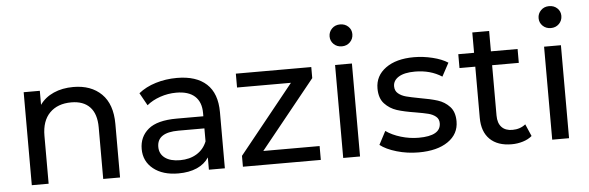

<svg xmlns="http://www.w3.org/2000/svg" viewBox="-47 -846 3078 1003"><g transform="rotate(-5 1492.5 -345.0)"><path d="M491.7 -438.4C455.2 -474.3 406 -492.2 344.1 -492.2C305.4 -492.2 270.9 -485.5 240.6 -472C210.2 -458.5 186.1 -439.1 168.4 -414V-487.6H83.7V0H172V-251.2C172 -303.3 185.8 -343.3 213.4 -371.2C241 -399.1 278.8 -413.1 326.6 -413.1C368.9 -413.1 401.4 -401.1 424.1 -377.2C446.8 -353.3 458.2 -317.7 458.2 -270.5V0H546.5V-280.6C546.5 -349.9 528.2 -402.5 491.7 -438.4Z M1042.3 -442.5C1006.4 -475.6 954.7 -492.2 887.3 -492.2C848 -492.2 810.9 -486.8 776 -476.1C741 -465.4 710.9 -449.9 685.8 -429.6L722.6 -363.4C741.6 -379.3 764.9 -392.1 792.5 -401.6C820.1 -411.1 848.3 -415.8 877.2 -415.8C920.1 -415.8 952.6 -405.7 974.7 -385.5C996.8 -365.2 1007.8 -336.1 1007.8 -298.1V-280.6H868C799.9 -280.6 750.2 -267.6 718.9 -241.5C687.6 -215.4 672 -180.9 672 -138C672 -95.1 688.4 -60.4 721.2 -34C754 -7.7 797.7 5.5 852.3 5.5C889.7 5.5 922.1 -0.5 949.4 -12.4C976.7 -24.4 997.7 -41.7 1012.4 -64.4V0H1096.1V-294.4C1096.1 -360 1078.2 -409.4 1042.3 -442.5ZM954.4 -85.1C929.9 -70.1 900.8 -62.6 867 -62.6C833.3 -62.6 806.9 -69.6 787.9 -83.7C768.9 -97.8 759.4 -117.1 759.4 -141.7C759.4 -192 796.8 -217.1 871.6 -217.1H1007.8V-149C996.8 -121.4 979 -100.1 954.4 -85.1Z M1599.3 -72.7H1304L1591.9 -429.6V-487.6H1196.3V-414.9H1478.8L1190.8 -57V0H1599.3Z M1716.7 -487.6V0H1805V-487.6ZM1718.1 -598C1729.4 -587 1743.7 -581.4 1760.9 -581.4C1778.1 -581.4 1792.3 -587.1 1803.7 -598.5C1815 -609.8 1820.7 -623.8 1820.7 -640.3C1820.7 -656.3 1815 -669.6 1803.7 -680.3C1792.3 -691.1 1778.1 -696.4 1760.9 -696.4C1743.7 -696.4 1729.4 -690.8 1718.1 -679.4C1706.8 -668.1 1701.1 -654.4 1701.1 -638.5C1701.1 -622.5 1706.8 -609 1718.1 -598Z M1997.6 -10.6C2034.4 0.2 2072.7 5.5 2112.6 5.5C2177.6 5.5 2228.9 -7.5 2266.7 -33.6C2304.4 -59.6 2323.2 -94.8 2323.2 -138.9C2323.2 -172 2314.7 -197.8 2297.5 -216.2C2280.3 -234.6 2259.6 -247.6 2235.4 -255.3C2211.2 -263 2179.4 -270.2 2140.2 -276.9C2110.7 -282.4 2087.9 -287.3 2071.6 -291.6C2055.4 -295.9 2041.7 -302.7 2030.7 -311.9C2019.6 -321.1 2014.1 -333.7 2014.1 -349.6C2014.1 -369.8 2023.9 -386.1 2043.6 -398.4C2063.2 -410.6 2091.7 -416.8 2129.1 -416.8C2183.1 -416.8 2230 -403.9 2269.9 -378.1L2307.6 -448C2286.7 -461.5 2260.1 -472.3 2227.6 -480.2C2195.1 -488.2 2162.5 -492.2 2130 -492.2C2068.1 -492.2 2018.7 -478.9 1981.9 -452.2C1945.1 -425.5 1926.7 -390.1 1926.7 -345.9C1926.7 -311.6 1935.6 -284.9 1953.4 -265.9C1971.2 -246.9 1992.5 -233.4 2017.3 -225.4C2042.2 -217.4 2074.2 -210.4 2113.5 -204.2C2142.3 -199.3 2164.5 -194.9 2180.2 -190.9C2195.8 -186.9 2208.9 -180.6 2219.3 -172C2229.7 -163.5 2234.9 -151.8 2234.9 -137.1C2234.9 -92.9 2196.3 -70.8 2119 -70.8C2087.7 -70.8 2056.7 -75.4 2026.1 -84.6C1995.4 -93.8 1969.3 -106.1 1947.9 -121.4L1911.1 -51.5C1931.9 -35 1960.8 -21.3 1997.6 -10.6Z M2706.9 -28.5 2679.3 -92C2660.3 -76.7 2637.3 -69 2610.3 -69C2585.7 -69 2566.9 -76.1 2553.7 -90.2C2540.5 -104.3 2533.9 -124.5 2533.9 -150.9V-414.9H2673.8V-487.6H2533.9V-594.3H2445.6V-487.6H2362.8V-414.9H2445.6V-147.2C2445.6 -98.1 2459.1 -60.4 2486.1 -34C2513.1 -7.7 2551.1 5.5 2600.2 5.5C2620.4 5.5 2640 2.6 2659 -3.2C2678.1 -9 2694 -17.5 2706.9 -28.5Z M2812.7 -487.6V0H2901V-487.6ZM2814.1 -598C2825.4 -587 2839.7 -581.4 2856.9 -581.4C2874.1 -581.4 2888.3 -587.1 2899.7 -598.5C2911 -609.8 2916.7 -623.8 2916.7 -640.3C2916.7 -656.3 2911 -669.6 2899.7 -680.3C2888.3 -691.1 2874.1 -696.4 2856.9 -696.4C2839.7 -696.4 2825.4 -690.8 2814.1 -679.4C2802.8 -668.1 2797.1 -654.4 2797.1 -638.5C2797.1 -622.5 2802.8 -609 2814.1 -598Z"/></g></svg>

Font: Montserrat Ace
Style: Regular
Weight: 500
Designer: Julieta Ulanovsky
Foundry: Julieta Ulanovsky
Version: Version 1